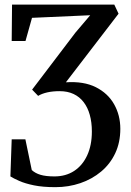

<svg xmlns="http://www.w3.org/2000/svg" viewBox="-20 -556 554 813"><path d="M214.5 236.5Q161.5 236.5 123.8 228.8Q86 221 61.8 210.2Q37.5 199.5 24 191L29.5 34H87.5L114.5 164Q129 177.5 151.5 184.2Q174 191 210.5 191Q258.5 191 294 167.8Q329.5 144.5 349.2 101.8Q369 59 369 0.5Q369 -38 360.2 -69.5Q351.5 -101 334.2 -123.5Q317 -146 291.5 -158Q266 -170 232.5 -170Q203.5 -170 180.2 -164.8Q157 -159.5 141.5 -150L116 -176.5L299.5 -418L362 -491.5L115.5 -480.5L88 -382.5H29.5L31 -536.5H464L482 -498L259 -207.5Q334.5 -212.5 385.8 -186.8Q437 -161 463.2 -114.5Q489.5 -68 489.5 -10.5Q489.5 47 468 92.8Q446.5 138.5 408.2 170.5Q370 202.5 320.2 219.5Q270.5 236.5 214.5 236.5Z"/></svg>

Font: Merriweather 60pt Medium
Style: Regular
Weight: 500
Version: Version 2.100